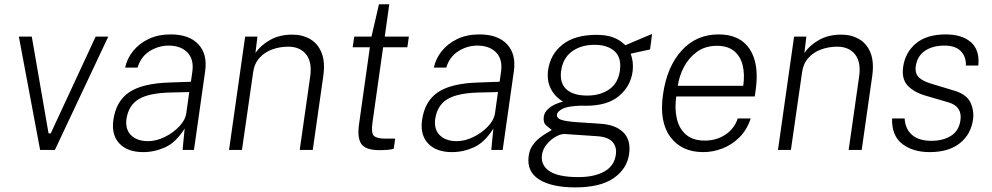

<svg xmlns="http://www.w3.org/2000/svg" viewBox="-20 -684 4524 876"><path d="M163 0 66 -517H125L201.5 -75.5H211.5L416.5 -517H474L230.5 0Z M633.5 10Q562.5 10 525.2 -28.8Q488 -67.5 497 -135.5Q509 -222 569 -262.8Q629 -303.5 751.5 -307.5L851 -311L857.5 -356.5Q865.5 -413 835.2 -444.5Q805 -476 748.5 -476Q702 -475.5 662.2 -450.2Q622.5 -425 607.5 -375.5H551Q559 -415.5 586.5 -450.2Q614 -485 657.8 -506Q701.5 -527 759 -527Q843 -527 885 -482Q927 -437 916 -359L865 0H813L822.5 -97.5Q783 -34.5 734.2 -12.2Q685.5 10 633.5 10ZM655.5 -40Q692 -40 730.5 -58.5Q769 -77 797.2 -106.5Q825.5 -136 830 -168L843.5 -264L761 -262Q660.5 -260 613.5 -232Q566.5 -204 557 -141Q551 -93.5 578.2 -66.8Q605.5 -40 655.5 -40Z M1025 0 1098.5 -517H1154.5L1145.5 -442.5Q1169 -477 1212 -501.5Q1255 -526 1313.5 -526Q1360.5 -526 1395.8 -505.2Q1431 -484.5 1447.5 -442.5Q1464 -400.5 1455 -337L1407 0H1347.5L1395 -333Q1405 -400 1377 -435.5Q1349 -471 1295 -471Q1256.5 -471 1222 -458.5Q1187.5 -446 1164 -420Q1140.5 -394 1135 -354.5L1084 0Z M1711 1Q1647 1 1628 -28.2Q1609 -57.5 1618.5 -120L1667.5 -468.5H1589L1596.5 -517H1675L1709 -664.5H1756L1735.5 -517H1845.5L1838.5 -468.5H1728L1679.5 -125.5Q1672.5 -77 1686 -64.2Q1699.5 -51.5 1737 -51.5H1783L1776.5 -5.5Q1767 -2 1750 -0.5Q1733 1 1711 1Z M2042 10Q1971 10 1933.8 -28.8Q1896.5 -67.5 1905.5 -135.5Q1917.5 -222 1977.5 -262.8Q2037.5 -303.5 2160 -307.5L2259.5 -311L2266 -356.5Q2274 -413 2243.8 -444.5Q2213.5 -476 2157 -476Q2110.5 -475.5 2070.8 -450.2Q2031 -425 2016 -375.5H1959.5Q1967.5 -415.5 1995 -450.2Q2022.5 -485 2066.2 -506Q2110 -527 2167.5 -527Q2251.5 -527 2293.5 -482Q2335.5 -437 2324.5 -359L2273.5 0H2221.5L2231 -97.5Q2191.5 -34.5 2142.8 -12.2Q2094 10 2042 10ZM2064 -40Q2100.5 -40 2139 -58.5Q2177.5 -77 2205.8 -106.5Q2234 -136 2238.5 -168L2252 -264L2169.5 -262Q2069 -260 2022 -232Q1975 -204 1965.5 -141Q1959.5 -93.5 1986.8 -66.8Q2014 -40 2064 -40Z M2604 171Q2497.5 171 2440 135Q2382.5 99 2392 28Q2395.5 0 2410 -20.8Q2424.5 -41.5 2442.8 -55.5Q2461 -69.5 2476.5 -78.2Q2492 -87 2497.5 -91.5Q2486 -99.5 2471.8 -112Q2457.5 -124.5 2461 -151.5Q2463.5 -173 2485.5 -191.2Q2507.5 -209.5 2548.5 -220.5Q2511.5 -242.5 2493 -279.2Q2474.5 -316 2480.5 -362.5Q2490 -435.5 2546 -480.2Q2602 -525 2701.5 -525Q2748 -525 2778.8 -513Q2809.5 -501 2833.5 -477.5Q2840.5 -480.5 2857 -487.8Q2873.5 -495 2893.5 -503.2Q2913.5 -511.5 2930.5 -518.8Q2947.5 -526 2955 -529L2946 -458.5L2857.5 -439Q2871.5 -401.5 2866.5 -359Q2857 -290 2804 -245.8Q2751 -201.5 2654 -201.5Q2649.5 -201.5 2644.2 -201.5Q2639 -201.5 2635 -202Q2572.5 -200.5 2547.5 -188Q2522.5 -175.5 2521 -160.5Q2519.5 -145 2539.5 -137.8Q2559.5 -130.5 2612 -126.5Q2632 -125 2658.8 -123.5Q2685.5 -122 2718.5 -119.5Q2787.5 -115.5 2823.2 -80.8Q2859 -46 2850.5 17.5Q2841.5 86 2780.2 128.5Q2719 171 2604 171ZM2659.5 -248Q2719.5 -248 2760.2 -276.8Q2801 -305.5 2808.5 -363Q2816 -421.5 2783.8 -450.5Q2751.5 -479.5 2692.5 -479.5Q2631 -479.5 2589.5 -449.2Q2548 -419 2540 -359.5Q2533 -305.5 2564 -276.8Q2595 -248 2659.5 -248ZM2619 124Q2692 124 2737.8 98.2Q2783.5 72.5 2790 20Q2794.5 -14.5 2774.2 -36.8Q2754 -59 2705.5 -62.5L2557.5 -72.5Q2541.5 -74 2518.2 -61.8Q2495 -49.5 2475.8 -27.2Q2456.5 -5 2452.5 24Q2447 70 2487.2 97Q2527.5 124 2619 124Z M3188.5 10Q3090 10 3038.5 -59.2Q2987 -128.5 3005 -253.5Q3023 -379.5 3089.8 -453.2Q3156.5 -527 3259 -527Q3356.5 -527 3400.5 -460Q3444.5 -393 3428 -274.5L3423.5 -244H3065.5Q3057.5 -189.5 3067.8 -143.8Q3078 -98 3109.5 -70.2Q3141 -42.5 3195.5 -42.5Q3248 -42.5 3289 -69.2Q3330 -96 3346 -143.5H3405Q3388.5 -92.5 3354.5 -58.2Q3320.5 -24 3277 -7Q3233.5 10 3188.5 10ZM3072.5 -292.5H3371Q3378.5 -344 3368.5 -385.5Q3358.5 -427 3329.5 -451Q3300.5 -475 3251 -475Q3198 -475 3160.2 -447.8Q3122.5 -420.5 3100.5 -378.5Q3078.5 -336.5 3072.5 -292.5Z M3529.5 0 3603 -517H3659L3650 -442.5Q3673.5 -477 3716.5 -501.5Q3759.5 -526 3818 -526Q3865 -526 3900.2 -505.2Q3935.5 -484.5 3952 -442.5Q3968.5 -400.5 3959.5 -337L3911.5 0H3852L3899.5 -333Q3909.5 -400 3881.5 -435.5Q3853.5 -471 3799.5 -471Q3761 -471 3726.5 -458.5Q3692 -446 3668.5 -420Q3645 -394 3639.5 -354.5L3588.5 0Z M4221.5 10Q4145.5 10 4096.8 -27.2Q4048 -64.5 4050 -143.5H4107.5Q4110 -95.5 4141.2 -68.5Q4172.5 -41.5 4229 -41.5Q4283 -41.5 4319.2 -64.5Q4355.5 -87.5 4362 -135.5Q4371 -198 4307.5 -217L4203 -247.5Q4150 -263 4121.5 -293.2Q4093 -323.5 4100.5 -378Q4109.5 -444 4158.5 -485.5Q4207.5 -527 4295.5 -527Q4369 -527 4409.8 -491.5Q4450.5 -456 4443.5 -385H4387Q4388 -426.5 4363.2 -451.2Q4338.5 -476 4288.5 -476Q4236 -476 4200.5 -452.5Q4165 -429 4158 -380.5Q4154 -348.5 4173 -330.5Q4192 -312.5 4231 -301.5L4333.5 -270.5Q4390.5 -253.5 4407.8 -216Q4425 -178.5 4419.5 -139Q4410 -71 4359.2 -30.5Q4308.5 10 4221.5 10Z"/></svg>

Font: Public Sans ExtraLight
Style: Italic
Weight: 200
Italic angle: -8°
Designer: The Public Sans project authors (U.S. Web Design System). Libre Franklin designed by Pablo Impallari and Rodrigo Fuenzal
Version: Version 1.007; ttfautohint (v1.8.1) -l 8 -r 50 -G 200 -x 14 